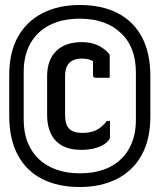

<svg xmlns="http://www.w3.org/2000/svg" viewBox="-20 -735 640 770"><path d="M300 -715Q388 -715 451.5 -682.5Q515 -650 549 -586.5Q583 -523 583 -429V-267Q583 -176 548 -113Q513 -50 449 -17.5Q385 15 300 15Q212 15 148.5 -17.5Q85 -50 51 -114Q17 -178 17 -271V-433Q17 -525 52 -587.5Q87 -650 151 -682.5Q215 -715 300 -715ZM300 -660Q230 -660 179.5 -634.5Q129 -609 102 -561Q75 -513 75 -446V-255Q75 -203 91.5 -162.5Q108 -122 139 -94Q168 -68 208.5 -54Q249 -40 300 -40Q371 -40 421 -65.5Q471 -91 498 -139.5Q525 -188 525 -254V-445Q525 -496 509.5 -536Q494 -576 464 -603Q435 -631 394 -645.5Q353 -660 300 -660ZM308 -566Q344 -566 370.5 -554Q397 -542 415 -522Q418 -519 419 -517Q420 -515 420 -511Q420 -489 420 -467Q420 -445 420 -423Q406 -423 392 -423Q378 -423 364 -423Q358 -423 355.5 -426Q353 -429 353 -434Q353 -452 353 -472Q353 -492 353 -519L371 -473Q357 -489 343 -494.5Q329 -500 308 -500Q286 -500 271 -492.5Q256 -485 248.5 -469Q241 -453 241 -430V-276Q241 -255 245 -241Q249 -227 258 -218Q267 -210 279.5 -206Q292 -202 310 -202Q344 -202 366 -213Q388 -224 409 -250H421Q421 -234 421 -218.5Q421 -203 421 -187Q421 -181 420 -179Q419 -177 416 -173Q402 -154 372 -144Q342 -134 307 -134Q259 -134 229 -151Q199 -168 184 -199Q169 -230 169 -273V-429Q169 -495 205.5 -530.5Q242 -566 308 -566Z"/></svg>

Font: Recursive Medium
Style: Regular
Weight: 500
Version: Version 1.085